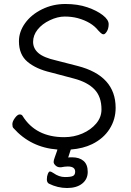

<svg xmlns="http://www.w3.org/2000/svg" viewBox="-20 -733 657 963"><path d="M225 188Q215 182 215 166.5Q215 151 220 139Q225 127 230.5 127Q236 127 248 135Q276 155 305.5 155Q335 155 346 149.5Q357 144 357 128Q357 102 320 102Q306 102 286 106H281Q268 106 258.5 97Q249 88 249 79.5Q249 71 254.5 56.5Q260 42 266 24L268 17Q134 7 47 -91Q42 -96 42 -110Q42 -124 55 -141.5Q68 -159 78.5 -159Q89 -159 93 -152Q159 -45 302 -45Q351 -45 393.5 -63.5Q436 -82 462.5 -113.5Q489 -145 489 -184Q489 -248 454 -284.5Q419 -321 351 -339L234 -370Q161 -387 118 -423Q75 -459 75 -526Q75 -574 106 -617Q137 -660 191 -686.5Q245 -713 307.5 -713Q370 -713 418 -696.5Q466 -680 495.5 -657Q525 -634 525 -612Q525 -590 516 -575.5Q507 -561 499.5 -561Q492 -561 485 -568L473 -580Q439 -623 370 -642Q340 -650 304.5 -650Q269 -650 230 -631.5Q191 -613 168.5 -584.5Q146 -556 146 -523Q146 -490 172.5 -467Q199 -444 261 -430L370 -402Q560 -353 560 -192Q560 -134 529.5 -86Q499 -38 442 -10Q397 12 335 17L322 57Q327 56 332 56Q337 56 342 56Q378 56 399 74Q420 92 420 129Q420 166 392 188Q364 210 316.5 210Q269 210 225 188Z"/></svg>

Font: LXGW WenKai TC
Style: Regular
Weight: 400
Designer: LXGW / Fontworks Inc.
Foundry: LXGW / Fontworks Inc.
Version: Version 1.330